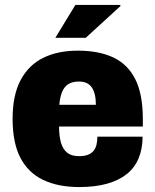

<svg xmlns="http://www.w3.org/2000/svg" viewBox="-20 -745 628 777"><path d="M301 12Q215 12 154.5 -17Q94 -46 62.5 -106.5Q31 -167 31 -264Q31 -360 63.5 -421Q96 -482 155 -511Q214 -540 295 -540Q381 -540 439.5 -512Q498 -484 528 -423.5Q558 -363 558 -264V-233H219Q219 -194 227 -167Q235 -140 252.5 -126.5Q270 -113 300 -113Q321 -113 335.5 -118.5Q350 -124 358.5 -134.5Q367 -145 370.5 -159.5Q374 -174 374 -192H557Q557 -143 541 -104.5Q525 -66 493 -40.5Q461 -15 413 -1.5Q365 12 301 12ZM220 -321H368Q368 -345 363.5 -363Q359 -381 350.5 -392.5Q342 -404 329.5 -409.5Q317 -415 299 -415Q273 -415 256.5 -404.5Q240 -394 231.5 -373.5Q223 -353 220 -321ZM204 -592 285 -725H466L468 -721L327 -592Z"/></svg>

Font: Archivo SemiCondensed Black
Style: Regular
Weight: 900
Width: 4
Designer: Hector Gatti
Foundry: Omnibus-Type
Version: Version 2.001